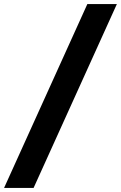

<svg xmlns="http://www.w3.org/2000/svg" viewBox="-64 -804 594 943"><path d="M-44 119 365 -784H510L101 119Z"/></svg>

Font: DM Sans Black
Style: Italic
Weight: 900
Italic angle: -10°
Designer: Colophon Foundry, Jonny Pinhorn
Foundry: Colophon Foundry
Version: Version 4.004;gftools[0.9.30]